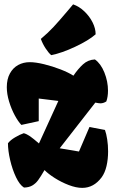

<svg xmlns="http://www.w3.org/2000/svg" viewBox="-20 -866 541 895"><path d="M422.4 -588.9Q449.7 -569.8 466.6 -528.1Q483.4 -486.3 483.4 -443.4Q483.4 -414.6 475.6 -393.1Q461.9 -384.3 448.2 -384.3Q441.4 -384.3 424.3 -387.7L258.3 -174.8L348.1 -159.7L397 -273.9L469.2 -260.3Q475.6 -243.2 479.7 -216.3Q483.9 -189.5 483.9 -160.2Q483.9 -124 476.6 -92.3Q469.2 -60.5 453.6 -39.1Q417 9.8 363.3 9.8Q335 9.8 300.5 -3.4Q266.1 -16.6 235.6 -35.9Q205.1 -55.2 187.5 -73.2Q169.4 -42 157.7 -26.1Q146 -10.3 130.4 -1.2Q114.7 7.8 91.8 8.3Q71.8 -3.9 54.7 -39.8Q37.6 -75.7 27.3 -119.9Q17.1 -164.1 17.1 -198.2Q28.3 -212.9 50.3 -225.8Q72.3 -238.8 90.8 -245.1Q105 -241.2 120.4 -230.5Q135.7 -219.7 161.6 -197.3L252 -395.5L160.6 -406.7V-301.3L79.6 -283.7Q64.5 -299.3 48.6 -328.9Q32.7 -358.4 22.2 -393.3Q11.7 -428.2 11.7 -459.5Q11.7 -497.1 26.1 -523.4Q40.5 -549.8 64.7 -563Q88.9 -576.2 118.7 -576.2Q146 -576.2 185.3 -566.7Q224.6 -557.1 262.2 -542.5Q299.8 -527.8 322.3 -513.2Q343.3 -544.4 366.7 -565.9Q390.1 -587.4 422.4 -588.9ZM218.8 -608.9Q268.1 -618.7 330.8 -648.2Q393.6 -677.7 425.8 -706.1Q425.8 -733.4 411.4 -762Q397 -790.5 373 -813.2Q349.1 -835.9 320.8 -845.7L294.9 -814.9Q254.9 -767.6 229.7 -740.5Q204.6 -713.4 170.4 -684.6Q178.7 -661.6 192.6 -640.4Q206.5 -619.1 218.8 -608.9Z"/></svg>

Font: Fruktur
Style: Regular
Weight: 400
Designer: Viktoriya Grabowska
Foundry: Viktoriya Grabowska
Version: Version 1.004; ttfautohint (v1.4.1)